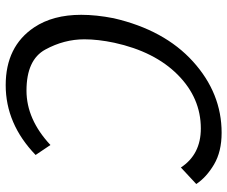

<svg xmlns="http://www.w3.org/2000/svg" viewBox="-82 -703 798 674"><g transform="rotate(90 317.0 -366.0)"><path d="M279 13Q143 13 76 -87Q32 -153 32 -252Q32 -305 44 -366Q85 -544 196 -644.5Q307 -745 446 -745Q512 -745 557 -718.5Q602 -692 626 -656L568 -602Q522 -672 431 -672Q324 -672 242.5 -591Q161 -510 130 -368Q118 -311 118 -263Q118 -192 154 -126Q190 -60 298 -60Q399 -60 489 -144L524 -92Q415 13 279 13Z"/></g></svg>

Font: l_WÎeÑOS 300W
Style: Regular
Weight: 300
Designer: R?O
Version: Version 2.00 June 21, 2023